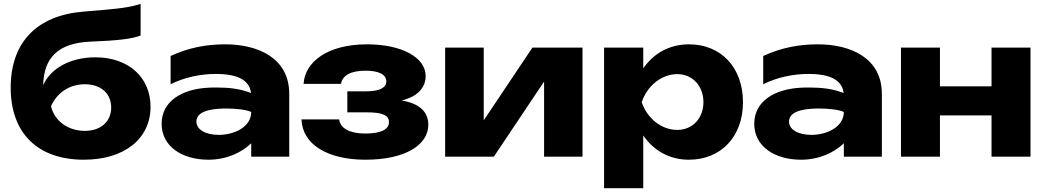

<svg xmlns="http://www.w3.org/2000/svg" viewBox="-20 -820 5470 1005"><path d="M419 16C630 16 768 -93 768 -261C768 -416 652 -520 479 -520C352 -520 246 -465 206 -374C209 -519 286 -595 453 -602C600 -608 668 -616 716 -634V-800C659 -781 614 -775 414 -759C171 -738 36 -597 36 -361C36 -123 177 16 419 16ZM424 -135C336 -135 265 -187 247 -264C279 -336 345 -379 424 -379C508 -379 562 -331 562 -257C562 -184 508 -135 424 -135Z M1295 0H1494V-329C1494 -516 1331 -588 1159 -588C1056 -588 964 -569 873 -527V-379C944 -415 1030 -433 1109 -433C1229 -433 1286 -398 1294 -333C1287 -336 1279 -339 1271 -341C1233 -354 1181 -362 1114 -362C1101 -362 1086 -362 1071 -361C932 -354 826 -290 826 -172C826 -55 931 16 1071 16C1168 16 1246 -23 1295 -70ZM1295 -234C1295 -153 1202 -114 1126 -114C1055 -114 1008 -142 1008 -184C1008 -249 1120 -252 1165 -252C1216 -252 1269 -246 1295 -234Z M1893 16C2102 16 2222 -62 2222 -167C2222 -236 2174 -279 2082 -294C2173 -316 2208 -367 2208 -422C2208 -519 2084 -588 1901 -588C1693 -588 1576 -495 1569 -381H1765C1772 -426 1818 -450 1893 -450C1961 -450 2002 -431 2002 -394C2002 -362 1969 -342 1896 -342H1798V-232H1899C1981 -232 2016 -217 2016 -181C2016 -141 1971 -121 1893 -121C1811 -121 1762 -147 1755 -195H1558C1563 -64 1694 16 1893 16Z M2565 0 2828 -393V0H3029V-571H2767L2512 -190V-571H2310V0Z M3142 165H3347V-111C3402 -31 3485 16 3586 16C3754 16 3869 -105 3869 -285C3869 -467 3754 -588 3586 -588C3486 -588 3402 -542 3347 -462V-571H3142ZM3662 -285C3662 -201 3605 -140 3525 -140C3442 -140 3367 -201 3339 -285C3367 -370 3442 -432 3525 -432C3605 -432 3662 -370 3662 -285Z M4397 0H4596V-329C4596 -516 4433 -588 4261 -588C4158 -588 4066 -569 3975 -527V-379C4046 -415 4132 -433 4211 -433C4331 -433 4388 -398 4396 -333C4389 -336 4381 -339 4373 -341C4335 -354 4283 -362 4216 -362C4203 -362 4188 -362 4173 -361C4034 -354 3928 -290 3928 -172C3928 -55 4033 16 4173 16C4270 16 4348 -23 4397 -70ZM4397 -234C4397 -153 4304 -114 4228 -114C4157 -114 4110 -142 4110 -184C4110 -249 4222 -252 4267 -252C4318 -252 4371 -246 4397 -234Z M4696 0H4900V-216H5170V0H5374V-571H5170V-368H4900V-571H4696Z"/></svg>

Font: Bounded
Style: Bold
Weight: 700
Designer: Vlad Churkin
Version: Version 3.0